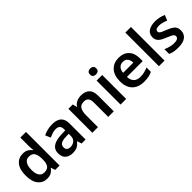

<svg xmlns="http://www.w3.org/2000/svg" viewBox="211 -1910 3071 3071"><g transform="rotate(-45 1746.5 -375.0)"><path d="M261 10Q167 10 108.5 -61Q50 -132 50 -270Q50 -410 109 -481Q168 -552 264 -552Q324 -552 361.5 -529Q399 -506 422 -473H427Q425 -489 422.5 -518.5Q420 -548 420 -571V-760H548V0H449L425 -71H420Q398 -37 360 -13.5Q322 10 261 10ZM299 -93Q369 -93 397.5 -132.5Q426 -172 427 -253V-269Q427 -356 399.5 -402.5Q372 -449 298 -449Q241 -449 210.5 -401.5Q180 -354 180 -268Q180 -182 210.5 -137.5Q241 -93 299 -93Z M932 -552Q1136 -552 1136 -364V0H1046L1022 -75H1018Q982 -31 943.5 -10.5Q905 10 837 10Q764 10 716 -30.5Q668 -71 668 -157Q668 -322 919 -331L1010 -334V-357Q1010 -412 985 -434.5Q960 -457 916 -457Q877 -457 838.5 -444.5Q800 -432 764 -416L726 -504Q766 -525 818.5 -538.5Q871 -552 932 -552ZM944 -254Q862 -251 830 -227Q798 -203 798 -160Q798 -121 821 -103Q844 -85 880 -85Q935 -85 972.5 -116.5Q1010 -148 1010 -210V-256Z M1580 -552Q1672 -552 1723 -505Q1774 -458 1774 -353V0H1648V-327Q1648 -450 1548 -450Q1472 -450 1444 -402Q1416 -354 1416 -264V0H1289V-542H1388L1405 -469H1411Q1437 -510 1481.5 -531Q1526 -552 1580 -552Z M1992 -752Q2020 -752 2041 -737Q2062 -722 2062 -685Q2062 -648 2041 -633Q2020 -618 1992 -618Q1962 -618 1941.5 -633Q1921 -648 1921 -685Q1921 -722 1941.5 -737Q1962 -752 1992 -752ZM2054 -542V0H1927V-542Z M2433 -552Q2542 -552 2605.5 -487Q2669 -422 2669 -306V-241H2312Q2314 -168 2353 -128Q2392 -88 2464 -88Q2515 -88 2556 -98Q2597 -108 2640 -127V-27Q2600 -8 2557 1Q2514 10 2453 10Q2373 10 2312 -20.5Q2251 -51 2216.5 -113Q2182 -175 2182 -267Q2182 -406 2251 -479Q2320 -552 2433 -552ZM2435 -458Q2383 -458 2351.5 -425Q2320 -392 2315 -330H2546Q2545 -386 2518 -422Q2491 -458 2435 -458Z M2922 0H2795V-760H2922Z M3450 -156Q3450 -78 3394 -34Q3338 10 3229 10Q3171 10 3128.5 2Q3086 -6 3049 -23V-131Q3088 -112 3137 -99.5Q3186 -87 3227 -87Q3281 -87 3305 -103Q3329 -119 3329 -146Q3329 -163 3318.5 -176.5Q3308 -190 3280.5 -204Q3253 -218 3203 -238Q3153 -258 3118.5 -278.5Q3084 -299 3066 -328.5Q3048 -358 3048 -402Q3048 -476 3106 -514Q3164 -552 3259 -552Q3310 -552 3354.5 -541.5Q3399 -531 3442 -512L3404 -422Q3367 -438 3328 -448.5Q3289 -459 3256 -459Q3213 -459 3191 -446Q3169 -433 3169 -410Q3169 -392 3180.5 -379.5Q3192 -367 3219.5 -354Q3247 -341 3297 -322Q3346 -303 3380.5 -282Q3415 -261 3432.5 -231Q3450 -201 3450 -156Z"/></g></svg>

Font: Noto Sans Meetei Mayek SemiBold
Style: Regular
Weight: 600
Designer: Monotype Design Team and Neelakash Kshetrimayum
Foundry: Monotype Imaging Inc.
Version: Version 2.002; ttfautohint (v1.8.4.7-5d5b)